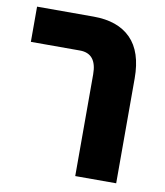

<svg xmlns="http://www.w3.org/2000/svg" viewBox="-72 -665 623 725"><g transform="rotate(10 239.5 -302.5)"><path d="M265 0V-390Q265 -470 200 -470H12V-605H229Q322 -605 372 -554.5Q422 -504 422 -402V0Z"/></g></svg>

Font: Noto Sans Hebrew Condensed ExtraBold
Style: Regular
Weight: 800
Width: 3
Designer: Monotype Design Team
Foundry: Monotype Imaging Inc.
Version: Version 2.004; ttfautohint (v1.8.4.7-5d5b)